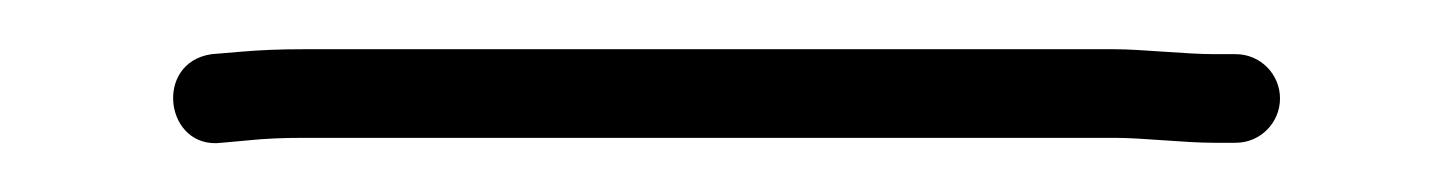

<svg xmlns="http://www.w3.org/2000/svg" viewBox="-20 16 590 78"><path d="M473 74H482C492.1 74 500 65.8 500 56C500 46.2 492.1 38 482 38H473C462 38 443.4 36 433 36H103C94.3 36 86 36.3 78 37L66 38C42.2 41.4 47.1 76.9 70 74L81 73C87.7 72.3 95 72 103 72H433C444.3 72 461.1 74 473 74Z"/></svg>

Font: HoneyBee
Style: Lit
Weight: 300
Foundry: Cannot Into Space Fonts
Version: Version 0.89